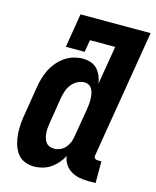

<svg xmlns="http://www.w3.org/2000/svg" viewBox="-112 -812 728 897"><g transform="rotate(15 252.0 -363.5)"><path d="M138 8Q113 8 90.5 -2Q68 -12 55 -31.5Q42 -51 35.5 -74.5Q29 -98 27.5 -122.5Q26 -147 28 -172.5Q30 -198 35 -223L56 -353Q60 -376 66 -397.5Q72 -419 82.5 -440Q93 -461 108.5 -479.5Q124 -498 143.5 -511.5Q163 -525 185.5 -531.5Q208 -538 230 -538Q250 -538 268.5 -532Q287 -526 299.5 -512.5Q312 -499 319.5 -481.5Q327 -464 330 -445L361 -630H239L229 -571H138L165 -735H504L402 -119Q401 -114 401.5 -110Q402 -106 404.5 -103Q407 -100 411 -98.5Q415 -97 420 -97H437V8H402Q380 8 358.5 4Q337 0 318.5 -11Q300 -22 288.5 -39.5Q277 -57 274 -79Q264 -60 249.5 -43.5Q235 -27 217 -15Q199 -3 178.5 2.5Q158 8 138 8ZM207 -97Q223 -97 237.5 -103.5Q252 -110 262.5 -122.5Q273 -135 278.5 -149.5Q284 -164 286 -179L308 -309Q310 -322 311.5 -335Q313 -348 313 -360.5Q313 -373 311 -385.5Q309 -398 304 -409Q299 -420 289 -426.5Q279 -433 266 -433Q249 -433 232.5 -424.5Q216 -416 204.5 -401.5Q193 -387 187 -370Q181 -353 178 -336L157 -206Q155 -194 154 -182Q153 -170 154 -158.5Q155 -147 158 -135.5Q161 -124 167.5 -115Q174 -106 184.5 -101.5Q195 -97 207 -97Z"/></g></svg>

Font: Iosevka Slab Extrabold
Style: Italic
Weight: 800
Italic angle: -9°
Monospace: yes
Designer: Belleve Invis
Foundry: Belleve Invis
Version: Version 11.1.0; ttfautohint (v1.8.3)